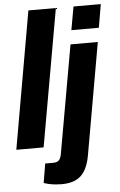

<svg xmlns="http://www.w3.org/2000/svg" viewBox="-61 -766 632 1009"><g transform="rotate(-5 255.0 -261.5)"><path d="M1 0 128 -724H273L145 0ZM344 -601 366 -724H510L489 -601ZM223 201Q211 201 192.5 199.5Q174 198 156 194Q138 190 129 186L146 85H189Q211 85 220.5 73Q230 61 234 32L333 -527H477L373 64Q364 113 345 143.5Q326 174 296 187.5Q266 201 223 201Z"/></g></svg>

Font: Archivo Condensed ExtraBold
Style: Italic
Weight: 800
Width: 3
Italic angle: -10°
Designer: Hector Gatti
Foundry: Omnibus-Type
Version: Version 2.001